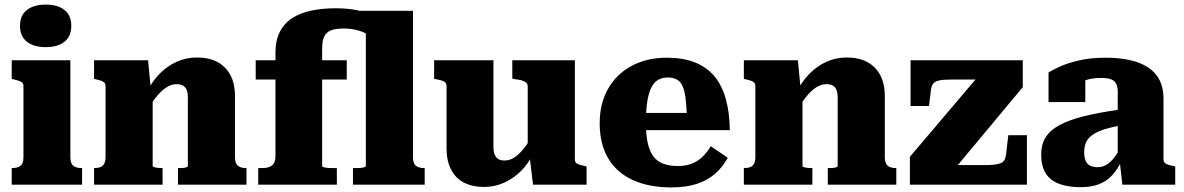

<svg xmlns="http://www.w3.org/2000/svg" viewBox="-20 -803 5151 835"><path d="M179 -598Q127 -598 97 -621.5Q67 -645 67 -691Q67 -736 97 -759.5Q127 -783 179 -783Q231 -783 260.5 -759.5Q290 -736 290 -691Q290 -645 260.5 -621.5Q231 -598 179 -598ZM286 -541V-119Q286 -92 299 -82Q312 -72 335 -72H337V0H31V-72H33Q56 -72 69 -82Q82 -92 82 -119V-428Q82 -442 71.5 -447.5Q61 -453 39 -458L31 -460V-541Z M389 0V-72H391Q406 -72 417 -76.5Q428 -81 433.5 -91.5Q439 -102 439 -120V-428Q439 -438 434.5 -443Q430 -448 421 -451.5Q412 -455 397 -458L389 -460V-541H624L636 -416L644 -414V-81Q644 -78 650.5 -76Q657 -74 666 -73Q675 -72 683 -72H687V0ZM1052 0H754V-72H757Q765 -72 774.5 -72.5Q784 -73 790.5 -75.5Q797 -78 797 -81V-379Q797 -399 792 -411.5Q787 -424 776.5 -430.5Q766 -437 748 -437Q726 -437 704.5 -423.5Q683 -410 661.5 -384Q640 -358 617 -317L620 -405Q641 -448 673.5 -481.5Q706 -515 747.5 -534Q789 -553 836 -553Q888 -553 925 -533.5Q962 -514 982 -476.5Q1002 -439 1002 -384V-120Q1002 -102 1007.5 -91.5Q1013 -81 1024 -76.5Q1035 -72 1049 -72H1052Z M1092 -541H1488V-457H1092ZM1515 0V-72H1522Q1533 -72 1544.5 -72.5Q1556 -73 1563.5 -75.5Q1571 -78 1571 -81V-701L1485 -756H1776V-120Q1776 -92 1789 -82Q1802 -72 1824 -72H1827V0ZM1445 0H1103V-72H1121Q1149 -72 1163.5 -84Q1178 -96 1178 -123V-574Q1178 -628 1197.5 -665.5Q1217 -703 1252 -725Q1287 -747 1334.5 -757Q1382 -767 1439 -767Q1494 -767 1536 -758Q1578 -749 1608.5 -735Q1639 -721 1660 -704L1617 -619Q1605 -638 1583.5 -651Q1562 -664 1534.5 -671.5Q1507 -679 1475 -679Q1440 -679 1419.5 -671Q1399 -663 1390 -644Q1381 -625 1381 -593V-81Q1381 -78 1389 -75.5Q1397 -73 1409.5 -72.5Q1422 -72 1436 -72H1445Z M2126 -541V-164Q2126 -145 2131 -131.5Q2136 -118 2146.5 -111.5Q2157 -105 2175 -105Q2196 -105 2216 -117.5Q2236 -130 2257.5 -156.5Q2279 -183 2302 -225L2299 -136Q2278 -91 2245 -58.5Q2212 -26 2171.5 -8Q2131 10 2086 10Q2034 10 1997.5 -9Q1961 -28 1941.5 -66Q1922 -104 1922 -158V-428Q1922 -442 1912 -448Q1902 -454 1879 -458L1868 -460V-541ZM2480 -541V-110Q2480 -101 2484.5 -95.5Q2489 -90 2499 -87Q2509 -84 2523 -81L2531 -79V0H2298L2283 -126L2275 -132V-428Q2275 -442 2260 -449Q2245 -456 2223 -458L2208 -461V-541Z M2789 -268Q2789 -217 2797 -181Q2805 -145 2821.5 -123Q2838 -101 2864.5 -91Q2891 -81 2927 -81Q2964 -81 2990.5 -92Q3017 -103 3036.5 -122.5Q3056 -142 3071 -167L3145 -117Q3123 -76 3089.5 -47Q3056 -18 3009.5 -3Q2963 12 2899 12Q2802 12 2732 -20Q2662 -52 2625 -114.5Q2588 -177 2588 -267Q2588 -353 2624.5 -417Q2661 -481 2727 -516.5Q2793 -552 2880 -552Q2950 -552 3001 -532Q3052 -512 3085.5 -473Q3119 -434 3136 -374.5Q3153 -315 3154 -237H2741V-312H2987L2968 -282Q2966 -339 2961.5 -375Q2957 -411 2947.5 -430.5Q2938 -450 2922 -458Q2906 -466 2884 -466Q2861 -466 2843.5 -456.5Q2826 -447 2814 -425Q2802 -403 2795.5 -364.5Q2789 -326 2789 -268Z M3215 0V-72H3217Q3232 -72 3243 -76.5Q3254 -81 3259.5 -91.5Q3265 -102 3265 -120V-428Q3265 -438 3260.5 -443Q3256 -448 3247 -451.5Q3238 -455 3223 -458L3215 -460V-541H3450L3462 -416L3470 -414V-81Q3470 -78 3476.5 -76Q3483 -74 3492 -73Q3501 -72 3509 -72H3513V0ZM3878 0H3580V-72H3583Q3591 -72 3600.5 -72.5Q3610 -73 3616.5 -75.5Q3623 -78 3623 -81V-379Q3623 -399 3618 -411.5Q3613 -424 3602.5 -430.5Q3592 -437 3574 -437Q3552 -437 3530.5 -423.5Q3509 -410 3487.5 -384Q3466 -358 3443 -317L3446 -405Q3467 -448 3499.5 -481.5Q3532 -515 3573.5 -534Q3615 -553 3662 -553Q3714 -553 3751 -533.5Q3788 -514 3808 -476.5Q3828 -439 3828 -384V-120Q3828 -102 3833.5 -91.5Q3839 -81 3850 -76.5Q3861 -72 3875 -72H3878Z M4128 -64 4115 -85H4264Q4287 -85 4303.5 -87Q4320 -89 4331 -93Q4342 -97 4347.5 -106Q4353 -115 4355 -129L4365 -215H4446V0H3937V-121L4240 -478L4303 -457H4119Q4096 -457 4079.5 -455.5Q4063 -454 4052.5 -449.5Q4042 -445 4036.5 -436.5Q4031 -428 4029 -414L4020 -342H3940V-541H4428V-424Z M4854 -327V-258Q4814 -250 4786 -241.5Q4758 -233 4740 -222Q4722 -211 4712.5 -199Q4703 -187 4699 -172.5Q4695 -158 4695 -142Q4695 -117 4702 -102.5Q4709 -88 4722 -82Q4735 -76 4754 -76Q4772 -76 4788.5 -84.5Q4805 -93 4821 -112Q4837 -131 4854 -162L4862 -112Q4842 -68 4817 -41Q4792 -14 4758.5 -1.5Q4725 11 4680 11Q4623 11 4584.5 -4Q4546 -19 4527 -50.5Q4508 -82 4508 -131Q4508 -174 4527 -205Q4546 -236 4587 -258.5Q4628 -281 4694 -297.5Q4760 -314 4854 -327ZM4861 0 4849 -108 4841 -105V-406Q4841 -424 4835 -437.5Q4829 -451 4813.5 -457.5Q4798 -464 4768 -464Q4726 -464 4698.5 -453Q4671 -442 4661 -428Q4651 -433 4649.5 -441Q4648 -449 4653 -457Q4658 -465 4670 -470.5Q4682 -476 4700 -476V-359H4540V-488Q4556 -498 4588.5 -513Q4621 -528 4671.5 -540Q4722 -552 4789 -552Q4848 -552 4894.5 -541.5Q4941 -531 4973.5 -509.5Q5006 -488 5023 -454.5Q5040 -421 5040 -376V-110Q5040 -101 5045 -95.5Q5050 -90 5059.5 -87Q5069 -84 5084 -81L5091 -79V0Z"/></svg>

Font: Roboto Serif 20pt ExtraBold
Style: Regular
Weight: 800
Version: Version 1.008